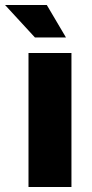

<svg xmlns="http://www.w3.org/2000/svg" viewBox="-50 -748 370 768"><path d="M89.8 -598.1 -29.8 -728H137.2L213.9 -598.1ZM64 0V-536.1H235.8V0Z"/></svg>

Font: Hubot Sans Expanded
Style: Bold
Weight: 700
Width: 7
Designer: Deni Anggara
Foundry: GitHub
Version: Version 1.001;gftools[0.9.31]